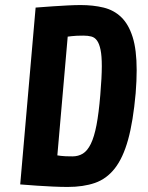

<svg xmlns="http://www.w3.org/2000/svg" viewBox="-20 -730 586 760"><path d="M377 -354Q383 -425 383 -468Q383 -509 378 -533Q373 -557 364 -569.5Q355 -582 341.5 -585.5Q328 -589 310 -589Q296 -589 284.5 -588.5Q273 -588 265 -587Q255 -586 248 -585L207 -115Q212 -114 221 -113Q229 -112 240 -111.5Q251 -111 267 -111Q290 -111 308 -122Q326 -133 339.5 -160.5Q353 -188 362 -235Q371 -282 377 -354ZM517 -361Q507 -249 487 -177Q467 -105 434.5 -63.5Q402 -22 356 -6Q310 10 248 10Q222 10 189 8.5Q156 7 127 5Q94 2 60 0L121 -700Q156 -702 189 -705Q218 -707 248 -708.5Q278 -710 299 -710Q349 -710 390 -700Q431 -690 460 -662Q489 -634 505 -583.5Q521 -533 521 -452Q521 -432 520 -409Q519 -386 517 -361Z"/></svg>

Font: Share
Style: Bold Italic
Weight: 700
Designer: Ralph du Carrois
Version: Version 1.002